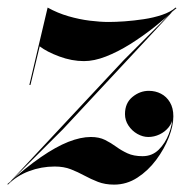

<svg xmlns="http://www.w3.org/2000/svg" viewBox="-68 -490 520 520"><path d="M-47 9 102.5 -140 408.5 -468.5 267.5 -327.5ZM-46.5 10 -48 8.5Q2 -36.5 42.8 -64.5Q83.5 -92.5 117 -105.8Q150.5 -119 178 -119Q200.5 -119 216.5 -111Q232.5 -103 246.5 -92.8Q260.5 -82.5 277.2 -74.8Q294 -67 318 -67Q344 -67 361.8 -84.5Q379.5 -102 389.2 -127.2Q399 -152.5 399 -175H400.5Q399 -158 389 -145.5Q379 -133 364.2 -126Q349.5 -119 333.5 -119Q319 -119 304.2 -127.2Q289.5 -135.5 280 -149.8Q270.5 -164 270.5 -181Q270.5 -211 290.8 -227.5Q311 -244 335 -244Q353 -244 368 -236.2Q383 -228.5 392.2 -213Q401.5 -197.5 401.5 -175Q401.5 -149.5 389.2 -118Q377 -86.5 355 -57Q333 -27.5 304 -8.8Q275 10 241 10Q216.5 10 197.2 2.5Q178 -5 160.5 -14.5Q143 -24 124 -31.5Q105 -39 80 -39Q44 -39 10.8 -26.5Q-22.5 -14 -46.5 10ZM11.5 -260 61 -469.5Q88 -454.5 117.5 -446Q147 -437.5 175.2 -434Q203.5 -430.5 226.5 -430.5Q244.5 -430.5 269.5 -432.2Q294.5 -434 321.2 -438Q348 -442 371 -449.8Q394 -457.5 407.5 -469.5L410 -468Q382 -442 349.8 -416.5Q317.5 -391 284.2 -370.2Q251 -349.5 219 -337Q187 -324.5 159.5 -324.5Q126.5 -324.5 92.8 -337Q59 -349.5 39.5 -364.5L14.5 -260Z"/></svg>

Font: Bodoni Moda 72pt SemiBold
Style: Italic
Weight: 600
Italic angle: -13°
Designer: Owen Earl
Foundry: indestructible type
Version: Version 2.004